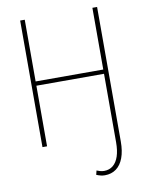

<svg xmlns="http://www.w3.org/2000/svg" viewBox="-99 -780 809 1062"><g transform="rotate(-10 305.5 -249.0)"><path d="M89.4 -710.9H115.2V-364.3H495.1V-710.9H521.5V44.4Q521.5 98.6 507.3 136.5Q493.2 174.3 466.6 193.8Q439.9 213.4 402.8 213.4Q390.1 213.4 378.7 210.4Q367.2 207.5 355.5 202.6L361.3 179.2Q367.2 182.1 379.4 185.5Q391.6 189 402.8 189Q432.1 189 452.9 172.1Q473.6 155.3 484.4 122.8Q495.1 90.3 495.1 44.4V-340.3H115.2V0H89.4Z"/></g></svg>

Font: Roboto Condensed Thin
Style: Regular
Weight: 250
Width: 3
Designer: Christian Robertson
Foundry: Google
Version: Version 3.009; 2024